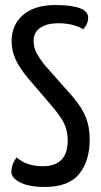

<svg xmlns="http://www.w3.org/2000/svg" viewBox="-20 -730 398 760"><path d="M26 -567Q26 -632 71.5 -671Q117 -710 198 -710Q329 -710 329 -660Q329 -635 309 -614Q298 -623 270.5 -630.5Q243 -638 211 -638Q166 -638 139.5 -620Q113 -602 113 -569Q113 -543 124 -521.5Q135 -500 159 -470L268 -347Q306 -302 320.5 -264Q335 -226 335 -178Q335 -93 293.5 -41.5Q252 10 157 10Q94 10 59.5 -8Q25 -26 25 -49Q25 -80 46 -107Q85 -72 149 -72Q248 -72 248 -174Q248 -210 235 -238.5Q222 -267 189 -306L89 -423Q55 -464 40.5 -497.5Q26 -531 26 -567Z"/></svg>

Font: Yanone Kaffeesatz
Style: Regular
Weight: 400
Designer: Yanone (Cyrillic: Daniel Pouzeot & Huerta Tipografica)
Foundry: Yanone
Version: Version 1.100;PS 001.100;hotconv 1.0.70;makeotf.lib2.5.58329